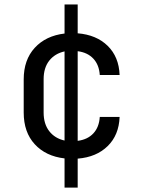

<svg xmlns="http://www.w3.org/2000/svg" viewBox="-20 -710 639 870"><path d="M272.5 140.1V7.8Q187.5 -2 137.5 -56.4Q87.4 -110.8 87.4 -200.2V-350.1Q87.4 -439 137.5 -493.4Q187.5 -547.9 272.5 -558.1V-689.9H332V-559.1Q417 -552.2 468 -502.2Q519 -452.1 522 -370.1H432.1Q429.2 -416 403.1 -444.1Q377 -472.2 332 -478V-71.8Q377 -77.6 403.1 -105.7Q429.2 -133.8 432.1 -180.2H522Q519 -98.1 468 -48.1Q417 2 332 8.8V140.1ZM177.7 -200.2Q177.7 -148.4 203.1 -115.7Q228.5 -83 272.5 -73.2V-477.1Q228.5 -467.3 203.1 -435.1Q177.7 -402.8 177.7 -351.1Z"/></svg>

Font: UDEV Gothic 35
Style: Regular
Weight: 400
Version: v2.1.0; ttfautohint (v1.8.4.7-5d5b-dirty) -l 6 -r 45 -G 200 